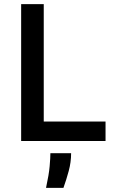

<svg xmlns="http://www.w3.org/2000/svg" viewBox="-20 -680 548 926"><path d="M82 0V-660H191V0ZM111 0V-94H489V0ZM202 226Q216 162 219.5 121.5Q223 81 223 59H323Q323 102 311.5 144.5Q300 187 286 226Z"/></svg>

Font: Bricolage Grotesque 96pt ExtraBold Medium
Style: Regular
Weight: 500
Version: Version 1.001;gftools[0.9.33.dev8+g029e19f]